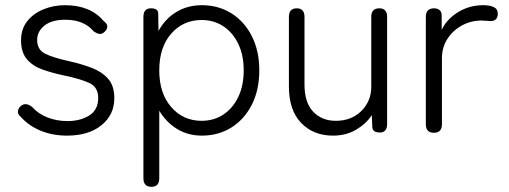

<svg xmlns="http://www.w3.org/2000/svg" viewBox="-20 -511 1961 739"><path d="M238 11Q183 11 137.5 -7.5Q92 -26 61 -60Q48 -71 49 -82.5Q50 -94 60 -103Q79 -119 104 -99Q127 -73 162.5 -59Q198 -45 240 -45Q289 -45 323.5 -66.5Q358 -88 358 -134Q358 -175 325 -191Q292 -207 224 -221Q182 -230 144.5 -243Q107 -256 84 -282.5Q61 -309 61 -356Q61 -399 84.5 -429Q108 -459 147 -475Q186 -491 230 -491Q328 -491 379 -430Q393 -420 393 -409Q393 -398 383 -389Q373 -379 362.5 -380.5Q352 -382 340 -391Q303 -435 231 -435Q179 -435 151 -412.5Q123 -390 123 -357Q123 -320 153.5 -304.5Q184 -289 248 -275Q293 -265 332.5 -250Q372 -235 396 -208Q420 -181 420 -133Q420 -69 370.5 -29Q321 11 238 11Z M563 208Q532 208 532 175V-446Q532 -479 561 -479Q589 -479 589 -459L590 -392Q616 -439 659 -465Q702 -491 757 -491Q821 -491 871 -459.5Q921 -428 949.5 -371.5Q978 -315 978 -240Q978 -165 949.5 -108.5Q921 -52 871 -20.5Q821 11 757 11Q703 11 661 -15Q619 -41 593 -85V175Q593 208 563 208ZM756 -46Q803 -46 839.5 -70Q876 -94 897 -137.5Q918 -181 918 -240Q918 -299 897 -342.5Q876 -386 839.5 -410Q803 -434 756 -434Q685 -434 639 -381.5Q593 -329 593 -240Q593 -152 639 -99Q685 -46 756 -46Z M1262 11Q1186 11 1139 -38Q1092 -87 1092 -178V-446Q1092 -479 1122 -479Q1152 -479 1152 -446V-186Q1152 -116 1185.5 -81Q1219 -46 1272 -46Q1333 -46 1371 -84Q1409 -122 1409 -177V-446Q1409 -479 1440 -479Q1470 -479 1470 -446V-34Q1470 -1 1442 -1Q1413 -1 1413 -23L1411 -68Q1390 -35 1351 -12Q1312 11 1262 11Z M1650 0Q1619 0 1619 -33V-446Q1619 -479 1651 -479Q1663 -479 1671.5 -472.5Q1680 -466 1680 -451V-396Q1700 -438 1743.5 -464.5Q1787 -491 1840 -491Q1866 -491 1881 -483.5Q1896 -476 1896 -458Q1896 -443 1887.5 -436Q1879 -429 1867 -430Q1860 -430 1851.5 -431Q1843 -432 1834 -432Q1792 -432 1757 -412.5Q1722 -393 1701.5 -360.5Q1681 -328 1681 -287V-33Q1681 0 1650 0Z"/></svg>

Font: Shin Retro Maru Gothic Regular
Style: Regular
Weight: 400
Designer: Iose
Foundry: Typographish
Version: Version 1.002